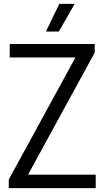

<svg xmlns="http://www.w3.org/2000/svg" viewBox="-20 -966 536 986"><path d="M124 -69H471.5V0H25V-44L367.5 -671H30V-740H466.5V-696ZM216 -804 284.5 -946H363.5L282 -804Z"/></svg>

Font: Encode Sans Condensed
Style: Regular
Weight: 400
Width: 3
Designer: Multiple Designers
Foundry: Impallari Type
Version: Version 2.000